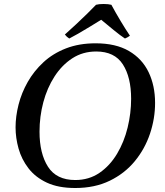

<svg xmlns="http://www.w3.org/2000/svg" viewBox="-20 -928 828 962"><path d="M757 -412Q757 -334 731.5 -258Q706 -182 655.5 -120.5Q605 -59 530 -22.5Q455 14 357 14Q272 14 214.5 -13Q157 -40 122.5 -85Q88 -130 73 -183.5Q58 -237 58 -290Q58 -345 73 -404Q88 -463 119 -517.5Q150 -572 197.5 -616Q245 -660 310.5 -685.5Q376 -711 459 -711Q560 -711 626 -672.5Q692 -634 724.5 -566.5Q757 -499 757 -412ZM637 -433Q637 -541 595.5 -605.5Q554 -670 462 -670Q395 -670 342.5 -636Q290 -602 253 -544.5Q216 -487 197 -415.5Q178 -344 178 -268Q178 -159 220.5 -92.5Q263 -26 357 -26Q426 -26 478.5 -62Q531 -98 566.5 -157.5Q602 -217 619.5 -289Q637 -361 637 -433ZM487 -829Q461 -813 430 -794Q399 -775 371 -759Q343 -743 327 -735Q314 -743 305 -755Q332 -779 361.5 -806.5Q391 -834 417.5 -860Q444 -886 461 -904Q475 -908 499 -908Q523 -908 538 -904Q559 -865 584.5 -822.5Q610 -780 631 -749Q619 -740 606 -735Q583 -750 549.5 -777.5Q516 -805 487 -829Z"/></svg>

Font: Tiro Telugu
Style: Italic
Weight: 400
Italic angle: -11°
Designer: Telugu: John Hudson & Fiona Ross, assisted by Kaja Sojewska. Latin: John Hudson with Paul Hanslow, assisted by Kaja Soje
Foundry: Tiro Typeworks Ltd.
Version: Version 1.52